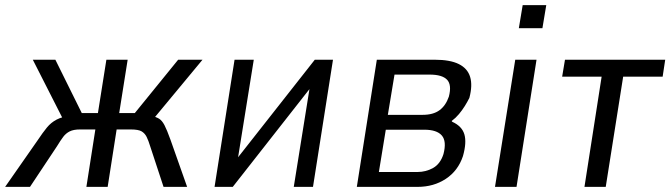

<svg xmlns="http://www.w3.org/2000/svg" viewBox="-43 -729 2615 749"><path d="M-23 0 104 -182Q124 -212 140 -231.5Q156 -251 178 -262.5Q200 -274 236 -279L207 -256L85 -496H173L276 -288H339L372 -496H455L422 -288H483L652 -496H747L548 -256L542 -279Q566 -273 577.5 -266Q589 -259 598.5 -241Q608 -223 622 -184L687 0H595L543 -158Q536 -181 529 -195Q522 -209 509.5 -216.5Q497 -224 467 -224H412L377 0H294L329 -224H269Q244 -224 229 -216.5Q214 -209 203.5 -195Q193 -181 179 -158L74 0Z M794 0 872 -496H947L883 -98H872L1185 -496H1256L1178 0H1103L1167 -399H1178L865 0Z M1349 0 1427 -496H1653Q1713 -496 1747 -479Q1781 -462 1791 -429Q1801 -396 1788 -347Q1780 -331 1770 -315Q1760 -299 1747.5 -284Q1735 -269 1719 -257L1721 -254Q1759 -237 1768.5 -205Q1778 -173 1763 -120Q1744 -63 1696.5 -31.5Q1649 0 1586 0ZM1435 -58H1585Q1619 -58 1647 -74Q1675 -90 1687 -128Q1700 -178 1680.5 -200.5Q1661 -223 1612 -223H1462ZM1470 -281H1606Q1647 -281 1671.5 -299Q1696 -317 1708 -352Q1720 -398 1701 -418Q1682 -438 1633 -438H1496Z M1981 -619 1996 -709H2088L2073 -619ZM1888 0 1967 -496H2050L1972 0Z M2237 0 2304 -430H2150L2161 -496H2552L2542 -430H2388L2320 0Z"/></svg>

Font: Nunito Sans 7pt Condensed
Style: Italic
Weight: 400
Width: 3
Italic angle: -9°
Designer: Vernon Adams
Foundry: Vernon Adams
Version: Version 3.101;gftools[0.9.27]